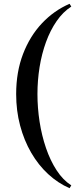

<svg xmlns="http://www.w3.org/2000/svg" viewBox="-20 -820 405 1010"><path d="M346 170Q285 143.5 233.5 96Q182 48.5 144.2 -16.5Q106.5 -81.5 85.8 -159.5Q65 -237.5 65 -325Q65 -441.5 101.2 -536Q137.5 -630.5 201 -697.8Q264.5 -765 346 -800L355 -785.5Q311 -757 277.8 -708.8Q244.5 -660.5 222 -598.8Q199.5 -537 188.2 -467Q177 -397 177 -325Q177 -253 188.2 -180Q199.5 -107 222 -41.2Q244.5 24.5 277.8 75.8Q311 127 355 155Z"/></svg>

Font: Bodoni Moda 11pt Medium
Style: Regular
Weight: 500
Designer: Owen Earl
Foundry: indestructible type
Version: Version 2.004